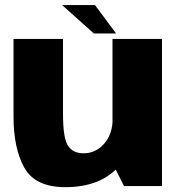

<svg xmlns="http://www.w3.org/2000/svg" viewBox="-20 -750 726 774"><path d="M480 0H633V-593H433.5V-92ZM234 -593H34.5V-280.5Q34.5 -152 78.2 -73.8Q122 4.5 243.5 4.5Q382.5 4.5 457.2 -77.2Q532 -159 532 -240L434.5 -276.5Q434.5 -209.5 400 -170.8Q365.5 -132 317.5 -132Q273.5 -132 253.8 -163Q234 -194 234 -291ZM358.5 -615H448L363 -729.5H230.5Z"/></svg>

Font: Anybody Thin ExtraBold
Style: Regular
Weight: 800
Version: Version 1.113;gftools[0.9.25]